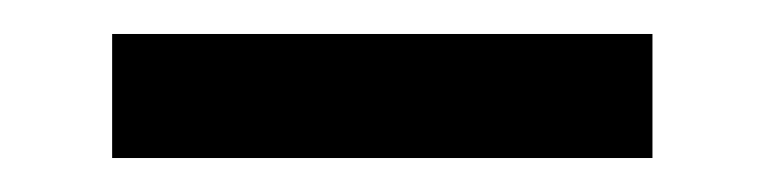

<svg xmlns="http://www.w3.org/2000/svg" viewBox="-20 53 450 113"><path d="M364 146V73H46V146Z"/></svg>

Font: Englebert
Style: Regular
Weight: 400
Designer: Astigmatic (AOETI)
Foundry: Astigmatic (AOETI)
Version: Version 1.000